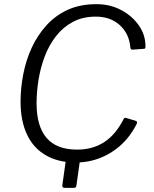

<svg xmlns="http://www.w3.org/2000/svg" viewBox="-20 -772 742 924"><path d="M292 132Q278 132 280 119L300 -23H368L348 119Q347 126 344.5 129Q342 132 335 132ZM444 -752Q510 -752 563.5 -723.5Q617 -695 649 -648.5Q681 -602 680 -547Q681 -537 672 -537L616 -533Q608 -533 607 -546Q601 -611 556 -651.5Q511 -692 441 -692Q378 -692 330.5 -666.5Q283 -641 249.5 -598Q216 -555 195.5 -501Q175 -447 165.5 -388.5Q156 -330 156 -275Q156 -165 204 -108.5Q252 -52 351 -52Q426 -52 481.5 -88Q537 -124 576 -201Q579 -207 588 -204L635 -190Q642 -187 638 -176Q623 -146 602 -118Q581 -90 554 -67Q527 -44 494 -26.5Q461 -9 423.5 0.5Q386 10 345 10Q260 10 200 -25Q140 -60 109.5 -125.5Q79 -191 79 -283Q79 -348 92 -415Q105 -482 132.5 -542Q160 -602 203.5 -650Q247 -698 306.5 -725Q366 -752 444 -752Z"/></svg>

Font: Libre Franklin Light
Style: Italic
Weight: 300
Italic angle: -8°
Designer: Pablo Impallari, Rodrigo Fuenzalida, Nhung Nguyen
Foundry: Impallari Type
Version: Version 3.000